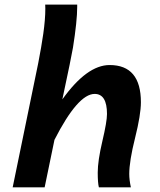

<svg xmlns="http://www.w3.org/2000/svg" viewBox="-20 -801 685 821"><path d="M539.6 0H402.8Q397.9 -19 397.9 -63Q397.9 -113.3 417.7 -197.3Q437.5 -281.2 437.5 -313.5Q437.5 -399.4 384.8 -399.4Q313 -399.4 212.9 -203.1L170.9 0H34.2L143.6 -531.7Q157.2 -601.6 165 -656.2Q173.8 -718.3 173.8 -764.2L173.3 -781.2H310.1V-771.5Q310.1 -711.4 292 -597.2Q286.1 -561 246.6 -376Q351.6 -522.9 448.7 -522.9Q582.5 -522.9 582.5 -363.8Q582.5 -310.5 557.6 -211.2Q532.7 -111.8 532.7 -57.1Q532.7 -32.2 539.6 0Z"/></svg>

Font: Cadman
Style: Bold Italic
Weight: 700
Italic angle: -12°
Designer: Paul James MIller
Foundry: High-Logic / Made with FontCreator
Version: Version 2.114;March 28, 2021;FontCreator 13.0.0.2683 64-bit